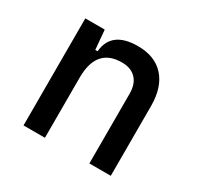

<svg xmlns="http://www.w3.org/2000/svg" viewBox="-120 -666 826 804"><g transform="rotate(30 293.0 -263.5)"><path d="M400.4 0V-336.9Q400.4 -383.8 376 -409.2Q351.6 -434.6 307.6 -434.6Q185.5 -434.6 185.5 -291V0H82V-517.6H175.8L184.1 -423.8H195.3Q204.1 -527.3 332 -527.3Q414.1 -527.3 459 -477.5Q503.9 -427.7 503.9 -336.9V0Z"/></g></svg>

Font: CaskaydiaCove NFP
Style: Regular
Weight: 400
Designer: Aaron Bell
Foundry: Saja Typeworks
Version: Version 2111.001; VTT 6.35;Nerd Fonts 3.1.1